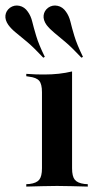

<svg xmlns="http://www.w3.org/2000/svg" viewBox="-77 -690 361 710"><path d="M78.2 -208.1V-349.2Q78.2 -379 68.1 -391.1Q58.1 -403.2 30.6 -406.5L20.2 -408.1V-416.9Q41.1 -415.3 56.5 -414.9Q71.8 -414.5 86.3 -414.5Q114.5 -414.5 140.3 -417.3Q166.1 -420.2 189.5 -425.8V-416.9V-208.1ZM133.9 -2.4Q107.3 -2.4 81.5 -1.6Q55.6 -0.8 20.2 0V-8.9L32.3 -9.7Q58.1 -12.9 68.1 -25.4Q78.2 -37.9 78.2 -67.7V-208.1H189.5V-67.7Q189.5 -37.9 199.6 -25.4Q209.7 -12.9 235.5 -9.7L247.6 -8.9V0Q212.9 -0.8 187.1 -1.6Q161.3 -2.4 133.9 -2.4ZM83.1 -476.6Q49.2 -512.9 24.6 -533.9Q0 -554.8 -17.3 -568.5Q-34.7 -582.3 -46 -597.6Q-58.9 -616.1 -56.9 -633.1Q-54.8 -650 -40.3 -661.3Q-24.2 -672.6 -5.2 -668.5Q13.7 -664.5 25.8 -646.8Q37.1 -631.5 42.3 -609.7Q47.6 -587.9 56.9 -556.9Q66.1 -525.8 88.7 -479.8ZM224.2 -476.6Q190.3 -512.9 165.7 -533.9Q141.1 -554.8 124.2 -568.5Q107.3 -582.3 95.2 -597.6Q82.3 -616.1 84.3 -633.1Q86.3 -650 100.8 -661.3Q116.9 -672.6 135.9 -668.5Q154.8 -664.5 166.9 -646.8Q178.2 -631.5 183.5 -609.7Q188.7 -587.9 198 -556.9Q207.3 -525.8 229.8 -479.8Z"/></svg>

Font: Playfair 144pt SemiCondensed
Style: Bold
Weight: 700
Width: 4
Designer: Claus Eggers Sørensen
Foundry: Claus Eggers Sørensen
Version: Version 2.203